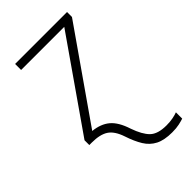

<svg xmlns="http://www.w3.org/2000/svg" viewBox="-233 -609 928 928"><g transform="rotate(-45 230.5 -145.5)"><path d="M366.7 240.2Q313.5 240.2 280.5 223.4Q247.6 206.5 227.3 173.6Q207 140.6 190.9 91.8Q173.3 39.6 143.1 19.8Q112.8 0 57.1 0H40V-32.7L358.4 -489.7H63.5V-530.8H418.5V-497.1L98.1 -38.1Q151.4 -32.7 184.3 -4.9Q217.3 22.9 237.3 85Q257.8 144 284.9 170.4Q312 196.8 371.1 196.8Q395 196.8 414.3 193.1Q433.6 189.5 447.8 184.1V227.1Q435.1 231.4 415.3 235.8Q395.5 240.2 366.7 240.2Z"/></g></svg>

Font: Open Sans Light
Style: Regular
Weight: 300
Designer: Monotype Design Team
Foundry: Monotype Imaging Inc.
Version: Version 3.000; ttfautohint (v1.8.4)